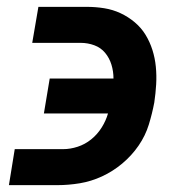

<svg xmlns="http://www.w3.org/2000/svg" viewBox="-20 -540 540 560"><path d="M6 0 23 -105H164Q185 -105 206.5 -112Q228 -119 246 -133.5Q264 -148 276.5 -168Q289 -188 295 -209H108L125 -311H311Q311 -332 305 -351.5Q299 -371 286.5 -386Q274 -401 255 -408Q236 -415 215 -415H74L92 -520H233Q259 -520 284 -516Q309 -512 331.5 -501.5Q354 -491 373 -475Q392 -459 404.5 -438.5Q417 -418 424.5 -394.5Q432 -371 434.5 -345.5Q437 -320 435.5 -294Q434 -268 430 -241Q424 -209 414 -176.5Q404 -144 384 -115Q364 -86 336.5 -63Q309 -40 277.5 -25.5Q246 -11 213 -5.5Q180 0 147 0Z"/></svg>

Font: Iosevka Curly Slab Extrabold
Style: Italic
Weight: 800
Italic angle: -9°
Monospace: yes
Designer: Belleve Invis
Foundry: Belleve Invis
Version: Version 22.1.2; ttfautohint (v1.8.4)